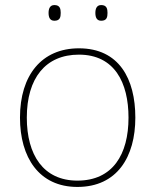

<svg xmlns="http://www.w3.org/2000/svg" viewBox="-20 -729 615 759"><path d="M172 -678C172 -661 177 -647 195 -647C217 -647 220 -661 220 -678C220 -694 217 -709 195 -709C177 -709 172 -694 172 -678ZM357 -678C357 -661 362 -647 380 -647C402 -647 405 -661 405 -678C405 -694 402 -709 380 -709C362 -709 357 -694 357 -678ZM515 -264C515 -417 451 -538 292 -538C145 -538 59 -432 59 -264C59 -107 134 10 286 10C443 10 515 -109 515 -264ZM86 -264C86 -420 160 -513 292 -513C433 -513 488 -402 488 -264C488 -119 426 -15 286 -15C151 -15 86 -117 86 -264Z"/></svg>

Font: Noto Sans Meetei Mayek Thin
Style: Regular
Weight: 100
Designer: Monotype Design Team and Neelakash Kshetrimayum
Foundry: Monotype Imaging Inc.
Version: Version 2.002